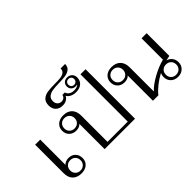

<svg xmlns="http://www.w3.org/2000/svg" viewBox="-91 -1497 2058 2058"><g transform="rotate(-45 938.0 -467.5)"><path d="M108 -130V-560H185V-177Q195 -190 215 -198.5Q235 -207 259 -207Q308 -207 337.5 -177Q367 -147 367 -99Q367 -49 333 -19.5Q299 10 243 10Q182 10 145 -25Q108 -60 108 -130ZM335 -98Q335 -133 313 -155Q291 -177 256 -177Q222 -177 200 -154.5Q178 -132 178 -98Q178 -64 200 -42Q222 -20 256 -20Q290 -20 312.5 -42Q335 -64 335 -98Z M601 -383Q591 -370 571 -362Q551 -354 528 -354Q479 -354 448.5 -383.5Q418 -413 418 -461Q418 -510 452.5 -540Q487 -570 543 -570Q607 -570 642.5 -533.5Q678 -497 678 -430V-33H985V-750H1062V0H601ZM609 -462Q609 -496 587 -518Q565 -540 530 -540Q496 -540 474 -518.5Q452 -497 452 -462Q452 -428 474 -406Q496 -384 530 -384Q565 -384 587 -406Q609 -428 609 -462Z M937 -751Q937 -704 905 -675.5Q873 -647 818 -647Q781 -647 752.5 -660.5Q724 -674 710 -699Q680 -647 617 -647Q564 -647 535.5 -676.5Q507 -706 507 -753Q507 -807 536 -833Q565 -859 608.5 -865.5Q652 -872 718 -872Q771 -872 804 -876Q837 -880 858 -896Q879 -912 879 -945H947Q946 -901 919 -880Q892 -859 854 -853Q816 -847 753 -846Q693 -845 656.5 -839Q620 -833 596 -813.5Q572 -794 572 -754Q572 -724 590 -705Q608 -686 636 -686Q658 -686 673.5 -698.5Q689 -711 692 -731H729Q734 -707 757.5 -691Q781 -675 815 -675Q862 -675 884 -699Q875 -695 858 -695Q827 -695 808 -713.5Q789 -732 789 -762Q789 -791 808.5 -809.5Q828 -828 859 -828Q894 -828 915.5 -806.5Q937 -785 937 -751ZM858 -718Q877 -718 889.5 -730.5Q902 -743 902 -762Q902 -782 889.5 -794Q877 -806 858 -806Q838 -806 826 -794Q814 -782 814 -762Q814 -743 826 -730.5Q838 -718 858 -718Z M1821 -99Q1821 -51 1789 -20.5Q1757 10 1707 10Q1657 10 1625.5 -20.5Q1594 -51 1594 -99Q1594 -126 1605 -150Q1547 -119 1497.5 -80Q1448 -41 1416 0H1334V-383Q1324 -370 1304 -362Q1284 -354 1261 -354Q1212 -354 1181.5 -384Q1151 -414 1151 -461Q1151 -510 1185 -540Q1219 -570 1274 -570Q1339 -570 1375 -533Q1411 -496 1411 -430V-64Q1459 -116 1548.5 -165.5Q1638 -215 1721 -236V-560H1798V-216Q1772 -212 1742 -204Q1778 -194 1799.5 -166Q1821 -138 1821 -99ZM1342 -462Q1342 -496 1320 -518Q1298 -540 1263 -540Q1229 -540 1207 -518.5Q1185 -497 1185 -462Q1185 -428 1207 -406Q1229 -384 1263 -384Q1298 -384 1320 -406Q1342 -428 1342 -462ZM1786 -99Q1786 -133 1764 -155Q1742 -177 1707 -177Q1673 -177 1651 -155.5Q1629 -134 1629 -99Q1629 -65 1651 -43Q1673 -21 1707 -21Q1742 -21 1764 -43Q1786 -65 1786 -99Z"/></g></svg>

Font: Fahkwang Light
Style: Regular
Weight: 300
Version: Version 1.000; ttfautohint (v1.6)